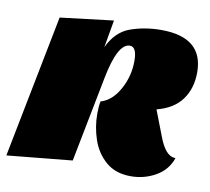

<svg xmlns="http://www.w3.org/2000/svg" viewBox="-85 -608 773 707"><g transform="rotate(10 301.5 -255.0)"><path d="M464 -530Q621 -530 621 -399Q621 -339 590.5 -297Q560 -255 497 -239L534 -143Q546 -111 561 -93Q576 -75 597 -74Q581 -28 538.5 -4Q496 20 446 20Q389 20 353 -11Q317 -42 301 -89Q285 -136 285 -185Q285 -213 289 -232Q331 -244 358.5 -293.5Q386 -343 386 -400Q386 -453 360 -453Q314 -453 288 -317L226 0L-18 24L87 -510L286 -534L268 -431Q297 -493 350.5 -511.5Q404 -530 464 -530Z"/></g></svg>

Font: Sansita Black Italic
Style: Regular
Weight: 900
Italic angle: -11°
Designer: Pablo Cosgaya
Foundry: Omnibus-Type
Version: Version 1.006